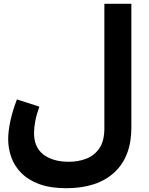

<svg xmlns="http://www.w3.org/2000/svg" viewBox="-20 -760 783 1010"><path d="M328 230Q244 230 185.5 208Q127 186 91 149Q55 112 39 66Q23 20 23 -28Q23 -68 34 -121Q45 -174 69 -237L187 -199Q172 -157 165.5 -122.5Q159 -88 159 -61Q159 15 208.5 53Q258 91 343 91Q392 91 434.5 74.5Q477 58 503 19.5Q529 -19 529 -85V-740H671V-89Q671 64 581.5 147Q492 230 328 230Z"/></svg>

Font: Readex Pro SemiBold
Style: Regular
Weight: 600
Designer: Bonnie Shaver-Troup, Thomas Jockin
Foundry: Lexend
Version: Version 1.204; ttfautohint (v1.8.4.7-5d5b)